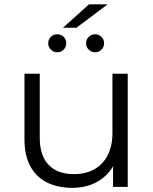

<svg xmlns="http://www.w3.org/2000/svg" viewBox="-20 -868 712 892"><path d="M316.5 4.7Q248.8 4.7 198.7 -20.1Q148.7 -44.9 121.2 -95.1Q93.7 -145.4 93.7 -220.5V-525.5H164.7V-227.9Q164.7 -144.3 206.2 -101.7Q247.7 -59.1 323.4 -59.1Q378.2 -59.1 418.4 -81.7Q458.6 -104.4 480.5 -147.3Q502.4 -190.3 502.4 -249.6V-525.5H573.4V0H505.2V-143.7L516.3 -117.5Q491.4 -60.1 438.9 -27.7Q386.3 4.7 316.5 4.7ZM421.8 -625.1Q405 -625.1 392.4 -637.4Q379.9 -649.6 379.9 -667Q379.9 -684.8 392.4 -696.8Q405 -708.8 421.8 -708.8Q439 -708.8 451.3 -696.8Q463.6 -684.8 463.6 -667Q463.6 -649.6 451.3 -637.4Q439 -625.1 421.8 -625.1ZM245.9 -625.1Q229.1 -625.1 216.5 -637.4Q204 -649.6 204 -667Q204 -684.8 216.5 -696.8Q229.1 -708.8 245.9 -708.8Q263.7 -708.8 275.7 -696.8Q287.7 -684.8 287.7 -667Q287.7 -649.6 275.7 -637.4Q263.7 -625.1 245.9 -625.1ZM272.7 -739.3 393.4 -847.8H479.9L335.5 -739.3Z"/></svg>

Font: Montserrat Thin
Style: Regular
Weight: 100
Designer: Julieta Ulanovsky
Foundry: Julieta Ulanovsky
Version: Version 9.000